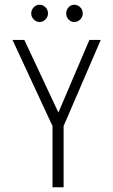

<svg xmlns="http://www.w3.org/2000/svg" viewBox="-20 -792 478 812"><path d="M202 0V-259L33 -623H83L227 -316L358 -623H406L249 -259V0ZM147 -699Q133 -699 122.5 -710Q112 -721 112 -735Q112 -750 122.5 -761Q133 -772 147 -772Q161 -772 172 -761.5Q183 -751 183 -735Q183 -721 172.5 -710Q162 -699 147 -699ZM294 -699Q280 -699 270 -709.5Q260 -720 260 -735Q260 -750 270 -761Q280 -772 294 -772Q308 -772 319 -761.5Q330 -751 330 -735Q330 -721 319.5 -710Q309 -699 294 -699Z"/></svg>

Font: Inconsolata SemiCondensed Light
Style: Regular
Weight: 300
Width: 4
Monospace: yes
Designer: Raph Levien, Cyreal, Brenton Simpson
Foundry: Raph Levien, Cyreal, Google
Version: Version 3.100; ttfautohint (v1.8.4.7-5d5b)